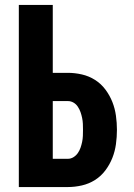

<svg xmlns="http://www.w3.org/2000/svg" viewBox="-20 -755 540 775"><path d="M56 0V-735H193V-461H254Q282 -461 310.5 -454.5Q339 -448 363.5 -432.5Q388 -417 405.5 -393.5Q423 -370 433.5 -343.5Q444 -317 448 -288Q452 -259 452 -231Q452 -202 448 -173Q444 -144 433.5 -117.5Q423 -91 405.5 -67.5Q388 -44 363.5 -28.5Q339 -13 310.5 -6.5Q282 0 254 0ZM193 -114H254Q266 -114 276.5 -120.5Q287 -127 294 -137Q301 -147 305 -158.5Q309 -170 311.5 -182Q314 -194 314.5 -206Q315 -218 315 -231Q315 -243 314.5 -255Q314 -267 311.5 -279Q309 -291 305 -302.5Q301 -314 294 -324.5Q287 -335 276.5 -341Q266 -347 254 -347H193Z"/></svg>

Font: Iosevka Curly Heavy
Style: Regular
Weight: 900
Monospace: yes
Designer: Belleve Invis
Foundry: Belleve Invis
Version: Version 22.1.2; ttfautohint (v1.8.4)